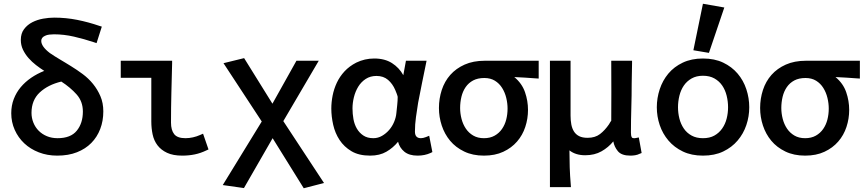

<svg xmlns="http://www.w3.org/2000/svg" viewBox="-20 -818 4625 1024"><path d="M287 -81Q357 -81 389.5 -121Q422 -161 422 -223Q422 -277 388.5 -314.5Q355 -352 307 -383Q236 -366 192 -325Q148 -284 148 -216Q148 -189 158 -164Q168 -139 186.5 -120.5Q205 -102 230.5 -91.5Q256 -81 287 -81ZM495 -588 480 -593Q429 -610 375 -622.5Q321 -635 268 -635Q256 -635 243 -633.5Q230 -632 220 -627Q200 -618 200 -600Q200 -570 246 -535Q258 -527 271 -518.5Q284 -510 298 -502Q313 -493 328 -484Q343 -475 359 -465Q390 -446 421 -423Q452 -400 476 -370.5Q500 -341 515.5 -305Q531 -269 531 -224Q531 -173 514.5 -130Q498 -87 467 -55.5Q436 -24 390.5 -6Q345 12 285 12Q232 12 187 -5.5Q142 -23 109.5 -53.5Q77 -84 58.5 -125.5Q40 -167 40 -214Q40 -255 53.5 -290Q67 -325 90.5 -353Q114 -381 146 -403Q178 -425 216 -440Q194 -454 172 -471Q150 -488 132 -508.5Q114 -529 102.5 -553Q91 -577 91 -605Q91 -640 108.5 -663Q126 -686 152.5 -699.5Q179 -713 210 -718.5Q241 -724 269 -724Q332 -724 392 -712Q452 -700 510 -680L523 -676Z M624 -403V-494H898V-481Q896 -401 894 -322.5Q892 -244 892 -164Q892 -124 909 -102.5Q926 -81 969 -81Q989 -81 1009 -85.5Q1029 -90 1047 -98L1063 -105L1092 -21L1081 -16Q1050 -1 1018.5 5.5Q987 12 952 12Q903 12 871 -3Q839 -18 820 -43Q801 -68 794 -101Q787 -134 787 -170V-403Z M1434 -81 1281 185 1168 169 1376 -170 1172 -481 1282 -508 1433 -265 1561 -494H1680L1491 -172L1708 158L1600 186Z M2100 -306Q2099 -311 2096 -318Q2091 -331 2088 -338Q2074 -371 2049.5 -392Q2025 -413 1988 -413Q1955 -413 1930.5 -397Q1906 -381 1890.5 -355.5Q1875 -330 1867.5 -299.5Q1860 -269 1860 -240Q1860 -211 1865 -183Q1870 -155 1883 -132.5Q1896 -110 1917.5 -95.5Q1939 -81 1971 -81Q1996 -81 2017.5 -93.5Q2039 -106 2055.5 -125Q2072 -144 2082 -168Q2092 -192 2094 -215Q2096 -234 2098.5 -258Q2101 -282 2101 -301Q2101 -303 2100 -306ZM2131 -417 2145 -494H2255L2252 -479Q2241 -426 2230.5 -374Q2220 -322 2210 -270Q2204 -232 2198.5 -193.5Q2193 -155 2193 -116Q2193 -81 2225 -81Q2236 -81 2252 -87L2269 -94L2286 -7L2276 -2Q2245 12 2207 12Q2162 12 2136.5 -9Q2111 -30 2103 -62Q2077 -30 2041 -9Q2005 12 1954 12Q1894 12 1854.5 -11.5Q1815 -35 1791 -71.5Q1767 -108 1757 -152.5Q1747 -197 1747 -239Q1747 -273 1754 -308.5Q1761 -344 1776.5 -377Q1792 -410 1817.5 -437.5Q1843 -465 1880 -484Q1925 -506 1976 -506Q2032 -506 2070.5 -481.5Q2109 -457 2131 -417Z M2561 -81Q2594 -81 2618 -94.5Q2642 -108 2657.5 -130.5Q2673 -153 2680 -181Q2687 -209 2687 -239Q2687 -267 2680 -296Q2673 -325 2658 -349Q2643 -373 2619.5 -387.5Q2596 -402 2563 -402Q2528 -402 2503.5 -389Q2479 -376 2463.5 -353.5Q2448 -331 2441 -302Q2434 -273 2434 -242Q2434 -213 2441.5 -184Q2449 -155 2464.5 -132Q2480 -109 2504 -95Q2528 -81 2561 -81ZM2723 -407Q2764 -373 2780 -326.5Q2796 -280 2796 -232Q2796 -185 2781.5 -141Q2767 -97 2737.5 -63Q2708 -29 2664 -8.5Q2620 12 2561 12Q2501 12 2455.5 -10Q2410 -32 2380.5 -67.5Q2351 -103 2336 -148.5Q2321 -194 2321 -242Q2321 -292 2336 -338Q2351 -384 2381.5 -418.5Q2412 -453 2458 -473.5Q2504 -494 2565 -494H2853V-399L2837 -400Q2808 -402 2780 -404Q2752 -406 2723 -407Z M3251 -64Q3225 -32 3188 -11Q3151 10 3101 10Q3050 10 3017 -16Q3017 29 3018.5 74.5Q3020 120 3024 166L3025 180H2913V-494H3023V-201Q3023 -176 3027 -154.5Q3031 -133 3041 -117Q3051 -101 3068.5 -92Q3086 -83 3114 -83Q3154 -83 3180 -103Q3206 -123 3228 -155Q3230 -159 3235 -167L3240 -174V-173Q3241 -251 3240.5 -327.5Q3240 -404 3240 -481V-494H3351V-481Q3351 -454 3350 -427Q3349 -400 3349 -373Q3349 -307 3347 -242Q3345 -177 3345 -111Q3345 -94 3349 -87Q3350 -84 3353 -82.5Q3356 -81 3362 -81Q3364 -81 3366 -81Q3367 -81 3372 -82L3387 -85L3402 -2L3392 2Q3380 8 3367 10Q3354 12 3342 12Q3295 12 3275.5 -11.5Q3256 -35 3251 -64Z M3729 -81Q3765 -81 3790 -95Q3815 -109 3831.5 -132.5Q3848 -156 3855.5 -185.5Q3863 -215 3863 -246Q3863 -277 3855.5 -307.5Q3848 -338 3832 -361.5Q3816 -385 3790.5 -399.5Q3765 -414 3729 -414Q3694 -414 3668.5 -399.5Q3643 -385 3627 -361.5Q3611 -338 3603.5 -307.5Q3596 -277 3596 -246Q3596 -215 3603.5 -185.5Q3611 -156 3627 -132.5Q3643 -109 3668.5 -95Q3694 -81 3729 -81ZM3729 -506Q3791 -506 3837 -484Q3883 -462 3914 -425.5Q3945 -389 3960.5 -342Q3976 -295 3976 -246Q3976 -197 3960.5 -151Q3945 -105 3914 -68.5Q3883 -32 3837 -10Q3791 12 3729 12Q3668 12 3622 -10Q3576 -32 3545 -68.5Q3514 -105 3498.5 -151Q3483 -197 3483 -246Q3483 -295 3498.5 -342Q3514 -389 3544.5 -425.5Q3575 -462 3621.5 -484Q3668 -506 3729 -506ZM3729 -798 3843 -778 3761 -536 3678 -550Z M4274 -81Q4307 -81 4331 -94.5Q4355 -108 4370.5 -130.5Q4386 -153 4393 -181Q4400 -209 4400 -239Q4400 -267 4393 -296Q4386 -325 4371 -349Q4356 -373 4332.5 -387.5Q4309 -402 4276 -402Q4241 -402 4216.5 -389Q4192 -376 4176.5 -353.5Q4161 -331 4154 -302Q4147 -273 4147 -242Q4147 -213 4154.5 -184Q4162 -155 4177.5 -132Q4193 -109 4217 -95Q4241 -81 4274 -81ZM4436 -407Q4477 -373 4493 -326.5Q4509 -280 4509 -232Q4509 -185 4494.5 -141Q4480 -97 4450.5 -63Q4421 -29 4377 -8.5Q4333 12 4274 12Q4214 12 4168.5 -10Q4123 -32 4093.5 -67.5Q4064 -103 4049 -148.5Q4034 -194 4034 -242Q4034 -292 4049 -338Q4064 -384 4094.5 -418.5Q4125 -453 4171 -473.5Q4217 -494 4278 -494H4566V-399L4550 -400Q4521 -402 4493 -404Q4465 -406 4436 -407Z"/></svg>

Font: Codetta
Style: Bold
Weight: 700
Designer: Ulrich Proeller
Foundry: PROSA GmbH
Version: Version 2.00;September 29, 2018;FontCreator 11.5.0.2427 64-b